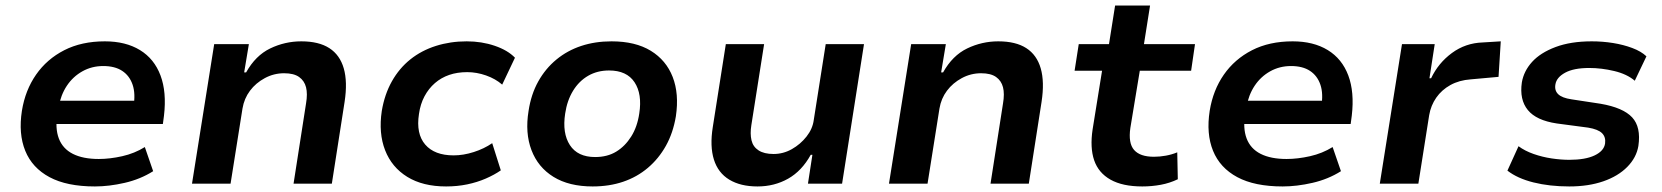

<svg xmlns="http://www.w3.org/2000/svg" viewBox="-20 -662 5991 692"><path d="M322 10Q221 10 158.5 -23.5Q96 -57 71 -118.5Q46 -180 59 -263Q71 -337 110 -393Q149 -449 211.5 -481Q274 -513 358 -513Q433 -513 484.5 -481.5Q536 -450 558.5 -390Q581 -330 571 -245L567 -215H160L172 -299H479L461 -277Q469 -324 458 -356.5Q447 -389 420.5 -406.5Q394 -424 352 -424Q311 -424 277 -405Q243 -386 221 -353Q199 -320 191 -275L187 -254Q178 -200 192 -163Q206 -126 242.5 -107.5Q279 -89 336 -89Q376 -89 420.5 -99Q465 -109 502 -132L532 -45Q486 -16 429.5 -3Q373 10 322 10Z M672 0 752 -503H877L860 -401H867Q901 -462 954 -487.5Q1007 -513 1066 -513Q1129 -513 1167 -488.5Q1205 -464 1219 -415.5Q1233 -367 1222 -295L1176 0H1038L1083 -289Q1089 -324 1083 -347.5Q1077 -371 1058 -384.5Q1039 -398 1004 -398Q967 -398 934.5 -380.5Q902 -363 881 -335Q860 -307 854 -271L811 0Z M1588 10Q1504 10 1448 -24.5Q1392 -59 1368 -120.5Q1344 -182 1356 -262Q1366 -322 1392.5 -369Q1419 -416 1459 -448Q1499 -480 1551 -496.5Q1603 -513 1662 -513Q1716 -513 1763 -497Q1810 -481 1836 -454L1790 -357Q1766 -378 1732 -390Q1698 -402 1664 -402Q1628 -402 1599 -392Q1570 -382 1547.5 -362.5Q1525 -343 1510 -315Q1495 -287 1490 -251Q1479 -180 1512.5 -141Q1546 -102 1615 -102Q1650 -102 1687.5 -114Q1725 -126 1754 -146L1785 -48Q1762 -32 1731 -18.5Q1700 -5 1664 2.5Q1628 10 1588 10Z M2116 10Q2031 10 1975 -24.5Q1919 -59 1895.5 -121Q1872 -183 1885 -262Q1894 -322 1920 -368.5Q1946 -415 1985.5 -447.5Q2025 -480 2075 -496.5Q2125 -513 2184 -513Q2270 -513 2325.5 -479Q2381 -445 2404.5 -384.5Q2428 -324 2416 -243Q2406 -183 2380 -136.5Q2354 -90 2315 -57Q2276 -24 2226 -7Q2176 10 2116 10ZM2125 -96Q2169 -96 2201 -115.5Q2233 -135 2255 -170Q2277 -205 2284 -253Q2295 -323 2267 -365.5Q2239 -408 2175 -408Q2133 -408 2100 -389Q2067 -370 2045.5 -335Q2024 -300 2017 -253Q2006 -182 2034 -139Q2062 -96 2125 -96Z M2710 10Q2649 10 2608.5 -14.5Q2568 -39 2553 -87Q2538 -135 2549 -204L2596 -503H2734L2688 -211Q2683 -180 2688.5 -156.5Q2694 -133 2714 -120Q2734 -107 2768 -107Q2803 -107 2834 -124.5Q2865 -142 2887 -170Q2909 -198 2913 -230L2956 -503H3094L3015 0H2892L2908 -104H2902Q2870 -46 2820.5 -18Q2771 10 2710 10Z M3184 0 3264 -503H3389L3372 -401H3379Q3413 -462 3466 -487.5Q3519 -513 3578 -513Q3641 -513 3679 -488.5Q3717 -464 3731 -415.5Q3745 -367 3734 -295L3688 0H3550L3595 -289Q3601 -324 3595 -347.5Q3589 -371 3570 -384.5Q3551 -398 3516 -398Q3479 -398 3446.5 -380.5Q3414 -363 3393 -335Q3372 -307 3366 -271L3323 0Z M4097 10Q4026 10 3982.5 -14.5Q3939 -39 3923.5 -84.5Q3908 -130 3918 -196L3952 -407H3853L3868 -503H3977L3999 -642H4125L4103 -503H4287L4273 -407H4088L4054 -201Q4046 -146 4067.5 -121.5Q4089 -97 4139 -97Q4160 -97 4182 -101Q4204 -105 4223 -113L4225 -16Q4196 -2 4163.5 4Q4131 10 4097 10Z M4603 10Q4502 10 4439.5 -23.5Q4377 -57 4352 -118.5Q4327 -180 4340 -263Q4352 -337 4391 -393Q4430 -449 4492.5 -481Q4555 -513 4639 -513Q4714 -513 4765.5 -481.5Q4817 -450 4839.5 -390Q4862 -330 4852 -245L4848 -215H4441L4453 -299H4760L4742 -277Q4750 -324 4739 -356.5Q4728 -389 4701.5 -406.5Q4675 -424 4633 -424Q4592 -424 4558 -405Q4524 -386 4502 -353Q4480 -320 4472 -275L4468 -254Q4459 -200 4473 -163Q4487 -126 4523.5 -107.5Q4560 -89 4617 -89Q4657 -89 4701.5 -99Q4746 -109 4783 -132L4813 -45Q4767 -16 4710.5 -3Q4654 10 4603 10Z M4953 0 5033 -503H5151L5132 -380H5138Q5164 -435 5213 -471Q5262 -507 5324 -509L5389 -513L5381 -385L5281 -376Q5239 -373 5207.5 -355.5Q5176 -338 5156.5 -310Q5137 -282 5131 -247L5092 0Z M5636 10Q5565 10 5507 -4.5Q5449 -19 5413 -47L5453 -135Q5476 -118 5507.5 -107Q5539 -96 5572.5 -91Q5606 -86 5636 -86Q5694 -86 5727.5 -102Q5761 -118 5765 -145Q5768 -168 5754 -182Q5740 -196 5704 -202L5591 -217Q5517 -228 5486.5 -265.5Q5456 -303 5465 -365Q5472 -406 5502 -439Q5532 -472 5586.5 -492.5Q5641 -513 5717 -513Q5756 -513 5793.5 -507Q5831 -501 5863 -489Q5895 -477 5914 -459L5872 -371Q5844 -395 5798 -406Q5752 -417 5708 -417Q5652 -417 5621 -400Q5590 -383 5586 -358Q5582 -336 5596 -322.5Q5610 -309 5644 -304L5749 -288Q5830 -274 5862.5 -239Q5895 -204 5885 -136Q5878 -94 5845 -60.5Q5812 -27 5758.5 -8.5Q5705 10 5636 10Z"/></svg>

Font: Nunito Sans 6pt
Style: Bold Italic
Weight: 700
Italic angle: -9°
Version: Version 3.101;gftools[0.9.27]